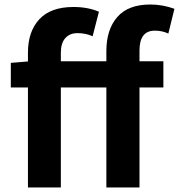

<svg xmlns="http://www.w3.org/2000/svg" viewBox="-20 -832 794 852"><path d="M306 -801Q370 -801 419 -780L391 -671Q361 -685 323 -685Q290 -685 270 -663Q250 -641 250 -598V0H104V-598Q104 -692 154.5 -746.5Q205 -801 306 -801ZM647 -812Q701 -812 754 -793L727 -683Q700 -696 667 -696Q599 -696 599 -608V0H452V-605Q452 -701 500.5 -756.5Q549 -812 647 -812ZM28 -553 112 -560H705V-444H28Z"/></svg>

Font: Merged Yaku Han JP
Style: Bold
Weight: 700
Designer: Ryoko NISHIZUKA 西塚涼子 (kana, bopomofo & ideographs); Paul D. Hunt (Latin, Greek & Cyrillic); Sandoll Communications 산돌커뮤니
Foundry: Adobe
Version: Version 2.004